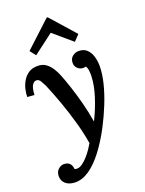

<svg xmlns="http://www.w3.org/2000/svg" viewBox="-190 -868 924 1227"><g transform="rotate(-20 272.0 -255.0)"><path d="M103 271Q61 270 38 250Q15 230 15 198Q15 169 33 152.5Q51 136 71 136Q121 136 126 189Q133 192 140 192Q159 193 179 178.5Q199 164 217.5 143Q236 122 250.5 100.5Q265 79 272 66Q261 -3 239 -81.5Q217 -160 189.5 -236.5Q162 -313 136 -374Q128 -390 117 -409Q106 -428 88 -427Q73 -427 61 -408Q49 -389 47 -343L-1 -347Q-1 -370 5.5 -398.5Q12 -427 27 -452.5Q42 -478 66.5 -494.5Q91 -511 128 -511Q162 -511 184.5 -494.5Q207 -478 222.5 -453.5Q238 -429 248 -404Q264 -364 283 -306.5Q302 -249 319 -183.5Q336 -118 346 -55H347Q382 -126 405 -198.5Q428 -271 430 -332Q431 -347 428.5 -369Q426 -391 417 -402Q410 -399 400 -399Q377 -399 361.5 -414.5Q346 -430 346 -451Q346 -481 365.5 -496Q385 -511 407 -511Q442 -511 463 -491Q484 -471 493 -439.5Q502 -408 502 -375Q502 -324 486.5 -260.5Q471 -197 443.5 -129Q416 -61 382 4Q340 83 294 143.5Q248 204 200 237.5Q152 271 103 271ZM406 -574 281 -681H280L144 -578L113 -618L289 -781H296L444 -614Z"/></g></svg>

Font: Lora SemiBold
Style: Italic
Weight: 600
Italic angle: -3°
Designer: Olga Karpushina, Alexei Vanyashin (Cyrillic)
Foundry: Cyreal
Version: Version 3.011; ttfautohint (v1.8.4.7-5d5b)